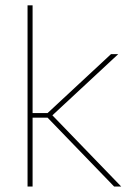

<svg xmlns="http://www.w3.org/2000/svg" viewBox="-20 -684 493 704"><path d="M398.5 0 154.5 -252.5H93V-269.5H154.5L387 -485.5H413.5L166 -255.5V-267.5L424.5 0ZM81 0V-664.5H99.5V0Z"/></svg>

Font: Anek Odia Medium Thin
Style: Regular
Weight: 250
Version: Version 1.003